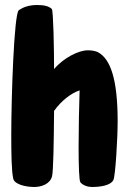

<svg xmlns="http://www.w3.org/2000/svg" viewBox="-20 -736 515 767"><path d="M374 -526C360 -534 342 -535 330 -535C295 -535 235 -506 196 -460C196 -544 193 -694 187 -700C175 -712 155 -716 128 -716C100 -716 74 -709 55 -695C36 -681 25 -347 25 -196C25 -121 26 -52 33 -22C38 0 81 11 117 11C144 11 180 0 188 -32C193 -52 195 -165 196 -293C226 -335 265 -364 298 -375C296 -314 294 -224 294 -149C294 -75 296 -15 301 -8C311 5 332 11 347 11C381 11 422 5 433 -17C441 -33 450 -182 450 -252C450 -423 420 -499 374 -526Z"/></svg>

Font: Manosque
Style: Regular
Weight: 400
Designer: Ariel Martín Pérez
Foundry: Ariel Martín Pérez
Version: Version 1.005;hotconv 1.0.109;makeotfexe 2.5.65596